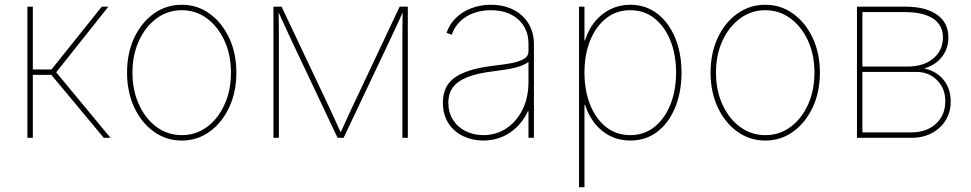

<svg xmlns="http://www.w3.org/2000/svg" viewBox="-20 -570 4014 794"><path d="M93.3 0V-542.5H115.7V-282.7H192.9L400.9 -542.5H428.2L212.4 -271L437 0H409.2L192.4 -260.3H115.7V0Z M731.9 11.2Q667 11.2 615.7 -25.9Q564.5 -63 534.9 -126.5Q505.4 -189.9 505.4 -270Q505.4 -350.1 534.9 -413.3Q564.5 -476.6 615.7 -513.4Q667 -550.3 731.9 -550.3Q795.9 -550.3 846.9 -513.4Q897.9 -476.6 927.7 -413.1Q957.5 -349.6 957.5 -270Q957.5 -189.9 928 -126.5Q898.4 -63 847.4 -25.9Q796.4 11.2 731.9 11.2ZM731.9 -11.2Q790 -11.2 835.9 -44.9Q881.8 -78.6 908.4 -137.5Q935.1 -196.3 935.1 -270Q935.1 -343.3 908.2 -401.9Q881.3 -460.4 835.4 -494.1Q789.6 -527.8 731.9 -527.8Q673.8 -527.8 627.7 -493.9Q581.5 -460 554.7 -401.6Q527.8 -343.3 527.8 -270Q527.8 -196.3 554.7 -137.5Q581.5 -78.6 627.7 -44.9Q673.8 -11.2 731.9 -11.2Z M1110.8 0V-542.5H1144.5L1345.7 -117.2Q1351.6 -105 1357.4 -92Q1363.3 -79.1 1368.9 -66.4Q1374.5 -53.7 1380.4 -41.3Q1386.2 -28.8 1392.1 -16.1H1385.3Q1391.6 -28.8 1397.5 -41.3Q1403.3 -53.7 1408.9 -66.4Q1414.6 -79.1 1420.4 -92Q1426.3 -105 1432.1 -117.2L1632.8 -542.5H1666.5V0H1644V-401.9Q1644 -417 1644 -432.4Q1644 -447.8 1644.3 -462.9Q1644.5 -478 1644.8 -493.4Q1645 -508.8 1645 -523.9H1647.5Q1638.7 -503.9 1629.4 -483.6Q1620.1 -463.4 1610.8 -443.4Q1601.6 -423.3 1591.8 -402.8L1400.9 0H1376L1185.5 -402.8Q1176.3 -423.3 1166.7 -443.4Q1157.2 -463.4 1148.2 -483.6Q1139.2 -503.9 1129.9 -523.9H1132.3Q1132.3 -508.8 1132.6 -493.4Q1132.8 -478 1133.1 -462.9Q1133.3 -447.8 1133.3 -432.4Q1133.3 -417 1133.3 -401.9V0Z M1979 11.2Q1934.1 11.2 1895.8 -6.8Q1857.4 -24.9 1834.5 -60.3Q1811.5 -95.7 1811.5 -146Q1811.5 -174.3 1820.6 -198.7Q1829.6 -223.1 1852.3 -242.7Q1875 -262.2 1915.3 -276.1Q1955.6 -290 2018.1 -297.9Q2057.1 -302.2 2090.8 -308.1Q2124.5 -314 2145 -325.4Q2165.5 -336.9 2165.5 -357.9V-388.2Q2165.5 -430.7 2146.2 -461.9Q2127 -493.2 2092 -510.5Q2057.1 -527.8 2010.3 -527.8Q1970.7 -527.8 1937.7 -515.6Q1904.8 -503.4 1881.8 -480.7Q1858.9 -458 1848.1 -426.3L1826.7 -434.1Q1838.4 -469.7 1865 -495.6Q1891.6 -521.5 1929 -535.9Q1966.3 -550.3 2010.3 -550.3Q2051.3 -550.3 2084.2 -538.1Q2117.2 -525.9 2140.4 -503.9Q2163.6 -481.9 2175.8 -452.4Q2188 -422.9 2188 -388.2V0H2165.5V-109.9H2163.1Q2146.5 -73.7 2119.1 -46.4Q2091.8 -19 2056.2 -3.9Q2020.5 11.2 1979 11.2ZM1979 -11.2Q2031.2 -11.2 2073.2 -38.6Q2115.2 -65.9 2140.4 -115.7Q2165.5 -165.5 2165.5 -231.4V-314Q2155.3 -306.2 2141.4 -300.3Q2127.4 -294.4 2110.1 -290Q2092.8 -285.6 2071.5 -282.5Q2050.3 -279.3 2025.9 -275.9Q1953.1 -267.6 1911.1 -250.2Q1869.1 -232.9 1851.6 -207Q1834 -181.2 1834 -146Q1834 -105.5 1853 -75Q1872.1 -44.4 1905.3 -27.8Q1938.5 -11.2 1979 -11.2Z M2374.5 204.1V-542.5H2397V-402.8H2399.4Q2413.1 -447.8 2440.4 -481Q2467.8 -514.2 2505.1 -532.2Q2542.5 -550.3 2586.4 -550.3Q2650.4 -550.3 2698 -513.7Q2745.6 -477.1 2772 -413.6Q2798.3 -350.1 2798.3 -270Q2798.3 -189.5 2772.2 -125.7Q2746.1 -62 2698.5 -25.4Q2650.9 11.2 2586.4 11.2Q2542 11.2 2504.9 -6.8Q2467.8 -24.9 2440.7 -58.3Q2413.6 -91.8 2399.4 -136.7H2397V204.1ZM2586.4 -11.2Q2644 -11.2 2686.5 -45.2Q2729 -79.1 2752.4 -137.7Q2775.9 -196.3 2775.9 -270Q2775.9 -343.8 2752.4 -402.1Q2729 -460.4 2686.5 -494.1Q2644 -527.8 2586.4 -527.8Q2528.8 -527.8 2486.3 -494.1Q2443.8 -460.4 2420.4 -402.1Q2397 -343.8 2397 -270Q2397 -196.3 2420.2 -137.7Q2443.4 -79.1 2485.8 -45.2Q2528.3 -11.2 2586.4 -11.2Z M3145 11.2Q3080.1 11.2 3028.8 -25.9Q2977.5 -63 2948 -126.5Q2918.5 -189.9 2918.5 -270Q2918.5 -350.1 2948 -413.3Q2977.5 -476.6 3028.8 -513.4Q3080.1 -550.3 3145 -550.3Q3209 -550.3 3260 -513.4Q3311 -476.6 3340.8 -413.1Q3370.6 -349.6 3370.6 -270Q3370.6 -189.9 3341.1 -126.5Q3311.5 -63 3260.5 -25.9Q3209.5 11.2 3145 11.2ZM3145 -11.2Q3203.1 -11.2 3249 -44.9Q3294.9 -78.6 3321.5 -137.5Q3348.1 -196.3 3348.1 -270Q3348.1 -343.3 3321.3 -401.9Q3294.4 -460.4 3248.5 -494.1Q3202.6 -527.8 3145 -527.8Q3086.9 -527.8 3040.8 -493.9Q2994.6 -460 2967.8 -401.6Q2940.9 -343.3 2940.9 -270Q2940.9 -196.3 2967.8 -137.5Q2994.6 -78.6 3040.8 -44.9Q3086.9 -11.2 3145 -11.2Z M3523.9 0V-542.5H3723.1Q3808.1 -542.5 3855 -509.3Q3901.9 -476.1 3901.9 -415.5Q3901.9 -368.7 3875 -334.5Q3848.1 -300.3 3802.2 -287.1Q3836.4 -279.3 3860.8 -260.5Q3885.3 -241.7 3898.4 -213.6Q3911.6 -185.5 3911.6 -149.9Q3911.6 -106 3890.6 -72.3Q3869.6 -38.6 3833 -19.3Q3796.4 0 3748.5 0ZM3546.4 -22.5H3748.5Q3811.5 -22.5 3850.3 -58.1Q3889.2 -93.8 3889.2 -151.9Q3889.2 -204.1 3855.2 -238.3Q3821.3 -272.5 3770 -272.5H3546.4ZM3546.4 -294.9H3733.9Q3799.3 -294.9 3839.4 -328.1Q3879.4 -361.3 3879.4 -415.5Q3879.4 -466.3 3838.6 -493.2Q3797.9 -520 3723.1 -520H3546.4Z"/></svg>

Font: Inter 16pt Thin
Style: Regular
Weight: 250
Version: Version 4.001;git-66647c0bb